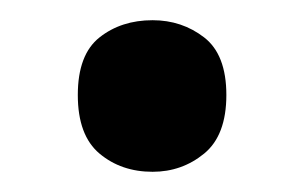

<svg xmlns="http://www.w3.org/2000/svg" viewBox="-20 -156 302 190"><path d="M57 -62Q57 -22 78.5 -4Q100 14 131 14Q160 14 182 -4Q204 -22 204 -62Q204 -102 182 -119Q160 -136 131 -136Q100 -136 78.5 -119Q57 -102 57 -62Z"/></svg>

Font: Noto Sans Display Medium
Style: Regular
Weight: 500
Designer: Monotype Design Team
Foundry: Monotype Imaging Inc.
Version: Version 1.900